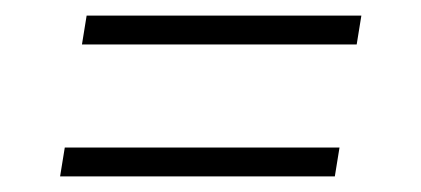

<svg xmlns="http://www.w3.org/2000/svg" viewBox="-20 -463 540 246"><path d="M85 -406 91 -443H443L437 -406ZM57 -237 63 -274H415L409 -237Z"/></svg>

Font: Iosevka Curly Slab Extralight
Style: Italic
Weight: 200
Italic angle: -9°
Monospace: yes
Designer: Belleve Invis
Foundry: Belleve Invis
Version: Version 22.1.2; ttfautohint (v1.8.4)